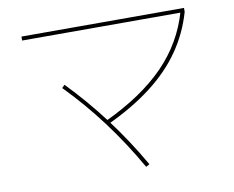

<svg xmlns="http://www.w3.org/2000/svg" viewBox="-80 -809 1161 954"><g transform="rotate(-10 500.0 -332.5)"><path d="M426 -219Q618 -309 730 -424Q842 -539 885 -691L905 -685Q875 -581 814.5 -494Q754 -407 659.5 -334.5Q565 -262 434 -201ZM583 40Q508 -91 423 -204.5Q338 -318 240 -418L254 -432Q352 -331 438.5 -216.5Q525 -102 601 30ZM85 -685V-705H905V-685Z"/></g></svg>

Font: M PLUS 2 Thin
Style: Regular
Weight: 100
Designer: Coji Morishita
Foundry: UNDERFOREST DESIGN
Version: Version 1.001